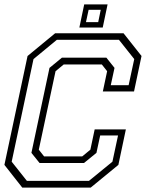

<svg xmlns="http://www.w3.org/2000/svg" viewBox="-20 -851 662 871"><path d="M81 0 0 -103 105 -597 230 -700H540.5L622 -597L588 -436H446.5L466 -528L442 -558.5H269L232 -528L156 -172L180 -141.5H353L390 -172L409.5 -264H551L517 -103L391.5 0ZM102 -30.5H383.5L490 -117.5L515.5 -236.5H434.5L417.5 -157.5L361 -111.5H159.5L122.5 -157.5L204.5 -543L261 -589.5H462.5L499.5 -543L482.5 -464.5H563.5L589 -583L519.5 -670.5H238L132 -583L33 -117.5ZM340 -726 362 -831H468L446 -726ZM370 -750.5H425.5L437 -806.5H382Z"/></svg>

Font: Tourney Thin Light
Style: Italic
Weight: 300
Italic angle: -12°
Version: Version 1.015